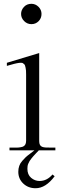

<svg xmlns="http://www.w3.org/2000/svg" viewBox="-20 -790 321 1009"><path d="M16.1 -443.8V-460L186 -511.2V-48.8Q186 -36.1 189.9 -28.8Q193.8 -21.5 201.2 -18.6Q208.5 -15.6 218.8 -14.9Q229 -14.2 242.2 -14.4Q255.4 -14.6 271 -14.2V0H184.1Q179.7 4.4 169.2 15.6Q158.7 26.9 155.5 30.5Q152.3 34.2 145.3 42.7Q138.2 51.3 135.7 55.9Q133.3 60.5 129.6 67.9Q126 75.2 125 82.3Q124 89.4 124 97.2Q124 127.9 143.6 144.5Q163.1 161.1 188 161.1Q226.6 161.1 255.9 127L267.1 136.2Q220.2 199.2 167 199.2Q128.4 199.2 102.3 174.6Q76.2 149.9 76.2 112.8Q76.2 96.2 81.1 82Q85.9 67.9 96.7 55.7Q107.4 43.5 115.2 36.1Q123 28.8 139.4 16.6Q155.8 4.4 161.1 0H29.8V-14.2Q43 -15.1 55.4 -14.4Q67.9 -13.7 79.1 -14.9Q90.3 -16.1 98.9 -18.8Q107.4 -21.5 112.3 -29.3Q117.2 -37.1 117.2 -49.8V-398.9Q117.2 -410.2 116.7 -418.7Q116.2 -427.2 114.5 -433.8Q112.8 -440.4 111.6 -445.3Q110.4 -450.2 106.4 -453.1Q102.5 -456.1 100.1 -458Q97.7 -460 91.3 -460Q85 -460 81.1 -459.7Q77.1 -459.5 67.9 -457.5Q58.6 -455.6 53.2 -454.1Q47.9 -452.6 35.6 -449.2Q22.9 -445.8 16.1 -443.8ZM90.8 -716.8Q90.8 -695.3 106.9 -679.2Q123 -663.1 145 -663.1Q167.5 -663.1 182.9 -678.7Q198.2 -694.3 198.2 -716.8Q198.2 -738.3 182.4 -754.2Q166.5 -770 145 -770Q121.1 -770 106 -753.7Q90.8 -737.3 90.8 -716.8Z"/></svg>

Font: Ortica Linear Light
Style: Regular
Weight: 300
Designer: Benedetta Bovani
Foundry: Collletttivo
Version: Version 2.000;Glyphs 3.1.2 (3151)